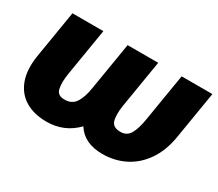

<svg xmlns="http://www.w3.org/2000/svg" viewBox="-104 -767 1132 998"><g transform="rotate(30 461.5 -268.0)"><path d="M36.1 -261.7 83 -545.9H268.6L221.7 -261.7Q212.9 -205.1 220.9 -170.7Q229 -136.2 270.5 -136.7Q314.5 -136.2 336.2 -168.9Q357.9 -201.7 367.2 -261.7L414.1 -545.9H597.7L550.8 -261.7Q541.5 -201.7 551.5 -168.9Q561.5 -136.2 606.4 -136.7Q644.5 -136.2 663.3 -168.9Q682.1 -201.7 691.4 -261.7L738.3 -545.9H922.9L876 -261.7Q861.8 -174.3 820.3 -113.5Q778.8 -52.7 717.5 -21.5Q656.2 9.8 582 9.8Q473.1 9.8 425.8 -65.4Q353 9.8 247.1 9.8Q171.9 9.8 119.6 -21.5Q67.4 -52.7 44.9 -113.3Q22.5 -173.8 36.1 -261.7Z"/></g></svg>

Font: Inter Tight Black
Style: Italic
Weight: 900
Italic angle: -9.39999°
Designer: Rasmus Andersson
Foundry: rsms
Version: Version 3.004; ttfautohint (v1.8.4.7-5d5b)